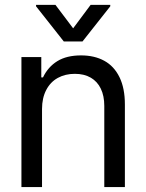

<svg xmlns="http://www.w3.org/2000/svg" viewBox="-20 -763 597 783"><path d="M151.4 0H67.4V-530.3H148.4V-447.3H155.3Q175.8 -490.2 213.9 -513.7Q252 -537.1 310.5 -537.1Q365.2 -537.1 405.3 -515.1Q445.3 -493.2 467.3 -448.2Q489.3 -403.3 489.3 -336.9V0H405.3V-331.1Q405.3 -372.1 391.1 -401.4Q377 -430.7 350.1 -446.3Q323.2 -461.9 285.2 -461.9Q246.1 -461.9 215.8 -445.3Q185.5 -428.7 168.5 -396Q151.4 -363.3 151.4 -318.4ZM278.3 -647.5 349.6 -743.2H429.7V-737.3L316.4 -593.8H240.2L127 -737.3V-743.2H206.1Z"/></svg>

Font: Pretendard JP Variable
Style: Regular
Weight: 400
Designer: Base glyphs from Inter by Rasmus Andersson; Hangul glyphs from Noto Sans CJK(Source Han Sans) by Jang Soo-young and Kang
Foundry: Kil Hyung-jin
Version: Version 1.307;Glyphs 3.2 (3192)